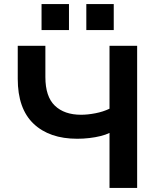

<svg xmlns="http://www.w3.org/2000/svg" viewBox="-20 -932 797 952"><path d="M523 0V-273Q505 -264 479 -257.5Q453 -251 423 -247.5Q393 -244 363 -244Q225 -244 146.5 -318.5Q68 -393 68 -541V-705H205V-550Q205 -453 252 -408Q299 -363 382 -363Q415 -363 453.5 -370.5Q492 -378 523 -393V-705H660V0ZM408 -783V-912H544V-783ZM186 -783V-912H322V-783Z"/></svg>

Font: Nunito Sans 7pt
Style: Bold
Weight: 700
Designer: Vernon Adams
Foundry: Vernon Adams
Version: Version 3.101;gftools[0.9.27]